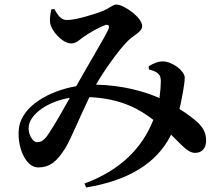

<svg xmlns="http://www.w3.org/2000/svg" viewBox="-20 -771 970 844"><path d="M351 36 359 53C538 24 669 -50 732 -179C779 -134 805 -99 838 -99C872 -99 885 -125 886 -149C887 -189 871 -211 849 -233C830 -250 801 -272 769 -292C777 -324 781 -353 785 -371C788 -390 792 -412 792 -430C792 -458 741 -499 698 -501C675 -502 652 -491 634 -480V-466C652 -461 664 -457 673 -449C685 -439 686 -432 687 -414C687 -396 685 -369 681 -340C609 -371 518 -396 402 -399C441 -466 503 -552 538 -587C566 -617 605 -630 605 -656C605 -694 526 -750 492 -751C474 -751 461 -733 425 -720C384 -705 312 -683 275 -683C247 -683 235 -704 218 -732L205 -729C202 -712 198 -691 200 -673C203 -638 253 -580 294 -580C315 -580 332 -598 346 -608C372 -626 413 -650 441 -660C457 -666 464 -658 455 -639C441 -608 363 -478 315 -392C202 -373 74 -307 63 -205C54 -125 93 -35 147 -35C198 -35 230 -60 267 -120C288 -152 335 -266 373 -344C513 -338 595 -290 654 -244C605 -120 510 -23 351 36ZM287 -341C260 -292 219 -221 197 -188C177 -157 164 -146 143 -146C122 -146 100 -187 107 -220C117 -274 195 -326 287 -341Z"/></svg>

Font: GenRyuMin2 TW B
Style: Regular
Weight: 700
Version: Version 2.100;PS 2.1;hotconv 16.6.51;makeotf.lib2.5.65220 DE